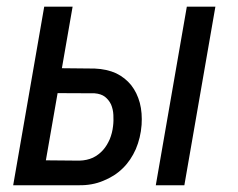

<svg xmlns="http://www.w3.org/2000/svg" viewBox="-20 -548 704 568"><path d="M260.3 -345.2 163.1 -346.2 194.8 -528.3H110.8L19 0H212.9C239.3 0.5 263.7 -3.9 285.6 -13.2C307.6 -22 327.1 -34.2 343.3 -50.3C359.4 -65.9 372.1 -85 381.8 -106.9C391.1 -128.9 397 -152.8 398.9 -178.7C400.4 -201.7 398.9 -223.6 393.6 -243.7C388.2 -263.7 379.9 -280.8 368.2 -295.9C356.4 -310.5 341.8 -322.3 323.7 -331.1C305.7 -339.4 284.2 -344.2 260.3 -345.2ZM440.9 0H525.4L617.2 -528.3H532.7ZM115.7 -73.7 150.4 -272.5 259.8 -272C272.5 -271 282.7 -267.6 290.5 -261.7C298.3 -255.4 304.2 -248 308.6 -238.8C312.5 -229.5 314.9 -219.2 315.4 -208C315.9 -196.8 315.9 -186 314.5 -175.3C313 -161.1 309.6 -148.4 304.7 -136.2C299.3 -124 293 -113.3 284.7 -104C276.4 -94.7 266.1 -86.9 254.9 -81.5C243.2 -76.2 230 -73.2 214.8 -72.8Z"/></svg>

Font: Roboto Condensed
Style: Italic
Weight: 400
Designer: Google
Version: Version 1.000;PS 001.000;hotconv 1.0.88;makeotf.lib2.5.64775